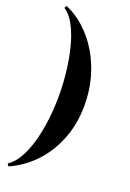

<svg xmlns="http://www.w3.org/2000/svg" viewBox="-180 -861 736 1091"><g transform="rotate(20 188.0 -315.0)"><path d="M23 170 14.5 155.5Q51.5 131.5 78.2 83.8Q105 36 122.2 -27Q139.5 -90 148 -161.5Q156.5 -233 156.5 -305Q156.5 -377 148 -451.5Q139.5 -526 122.2 -593Q105 -660 78.2 -710.8Q51.5 -761.5 14.5 -785.5L23 -800Q84 -774 136.5 -726.2Q189 -678.5 228.2 -613.8Q267.5 -549 289.5 -470.8Q311.5 -392.5 311.5 -305Q311.5 -188.5 273.2 -94Q235 0.5 169.8 67.8Q104.5 135 23 170Z"/></g></svg>

Font: Bodoni Moda 11pt
Style: Bold
Weight: 700
Designer: Owen Earl
Foundry: indestructible type
Version: Version 2.004